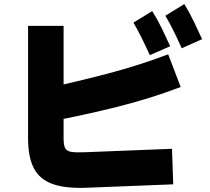

<svg xmlns="http://www.w3.org/2000/svg" viewBox="-20 -878 1040 951"><path d="M832 -141 838 35 408 52Q303 56 239.5 33Q176 10 147.5 -45Q119 -100 119 -194V-750H295V-194Q295 -161 302 -145.5Q309 -130 332 -126Q355 -122 402 -124ZM228 -276 206 -440Q367 -475 517.5 -514.5Q668 -554 813 -609L875 -447Q722 -389 559.5 -348.5Q397 -308 228 -276ZM880 -639Q856 -693 837 -730.5Q818 -768 799 -800L893 -858Q919 -815 940.5 -770.5Q962 -726 981 -684ZM722 -605Q698 -658 679 -695.5Q660 -733 641 -766L734 -823Q761 -780 782.5 -735.5Q804 -691 823 -649Z"/></svg>

Font: Murecho Thin Black
Style: Regular
Weight: 900
Version: Version 1.010